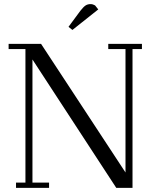

<svg xmlns="http://www.w3.org/2000/svg" viewBox="-20 -916 765 936"><path d="M22 -676.8V-702.1H180.2L591.8 -75.2V-676.8H507.8V-702.1H671.9V-676.8H626V0H546.9L138.2 -626V-25.9H219.2V0H58.1V-25.9H104V-676.8ZM314 -785.2 372.1 -863.8Q386.7 -882.3 397 -889.2Q407.2 -896 421.9 -896Q427.2 -896 432.9 -894.3Q438.5 -892.6 441.4 -890.6L443.8 -889.2L459 -870.1L333 -770Z"/></svg>

Font: Dehuti
Style: Book
Weight: 400
Version: Version 1.2